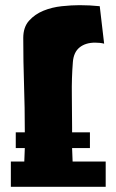

<svg xmlns="http://www.w3.org/2000/svg" viewBox="-20 -723 447 743"><path d="M41 -211H76V-215Q76 -306 73 -395.5Q70 -485 70 -576Q70 -618 92.5 -643Q115 -668 148 -681.5Q181 -695 219 -699Q257 -703 288 -703Q308 -703 327 -702Q346 -701 366 -699L383 -554Q368 -558 348 -558Q311 -558 288 -539.5Q265 -521 262 -483Q257 -420 258 -356.5Q259 -293 259 -230V-211H328V-150H259L261 -98H389V0H22V-98H74L76 -150H41Z"/></svg>

Font: CAT Rhythmus
Style: Regular
Weight: 400
Designer: Peter Wiegel nach alter Vorlage
Foundry: Peter Wiegel
Version: 1.000